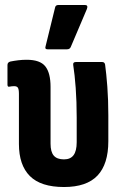

<svg xmlns="http://www.w3.org/2000/svg" viewBox="-20 -743 495 771"><path d="M237 8Q144 8 100 -36Q56 -80 56 -165V-366Q56 -384 52 -390.5Q48 -397 37 -397Q32 -397 27.5 -396.5Q23 -396 18 -395Q10 -393 10 -403V-482Q10 -493 22 -496Q37 -499 53.5 -501Q70 -503 87 -503Q141 -503 162 -476.5Q183 -450 183 -394V-166Q183 -133 196 -118Q209 -103 237 -103Q263 -103 275.5 -120Q288 -137 288 -172V-271Q288 -336 284 -390Q280 -444 274 -482Q272 -494 285 -494H390Q400 -494 402 -484Q407 -448 411 -395Q415 -342 415 -280V-176Q415 -84 371.5 -38Q328 8 237 8ZM171 -545Q159 -545 163 -557L201 -712Q202 -718 205.5 -720.5Q209 -723 215 -723H321Q335 -723 329 -707L264 -554Q260 -545 249 -545Z"/></svg>

Font: Sofia Sans Condensed ExtraBold
Style: Regular
Weight: 800
Designer: Botio Nikoltchev, Ani Petrova
Foundry: lettersoup
Version: Version 4.101